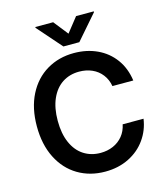

<svg xmlns="http://www.w3.org/2000/svg" viewBox="-133 -1026 981 1137"><g transform="rotate(-15 357.0 -457.5)"><path d="M373 -602.5Q314.5 -602.5 270 -573.5Q225.6 -544.4 200.7 -488.3Q175.8 -432.1 175.8 -353.5Q175.8 -274.4 200.7 -218.3Q225.6 -162.1 270.3 -133.3Q314.9 -104.5 373 -104.5Q415 -104.5 450.4 -119.9Q485.8 -135.3 509.8 -164.6Q533.7 -193.8 542 -234.4H669.9Q660.2 -166 620.8 -110.4Q581.5 -54.7 517.1 -22.5Q452.6 9.8 371.1 9.8Q277.8 9.8 204.3 -33.9Q130.9 -77.6 89.4 -159.9Q47.9 -242.2 47.9 -353.5Q47.9 -465.3 89.6 -547.4Q131.3 -629.4 204.8 -673.1Q278.3 -716.8 371.1 -716.8Q449.2 -716.8 513.2 -687.3Q577.1 -657.7 618.2 -601.8Q659.2 -545.9 669.9 -468.8H542Q534.7 -510.3 511.2 -540.5Q487.8 -570.8 451.9 -586.7Q416 -602.5 373 -602.5ZM371.1 -835.9 441.4 -924.8H549.8V-919.9L419.9 -770.5H322.3L191.4 -919.9V-924.8H300.8Z"/></g></svg>

Font: WEMIX Pretendard SemiBold
Style: Regular
Weight: 600
Designer: Base glyphs from Inter by Rasmus Andersson; Hangeul glyphs from Noto Sans CJK(Source Han Sans) by Jang Soo-young and Kan
Foundry: Kil Hyung-jin
Version: Version 1.000